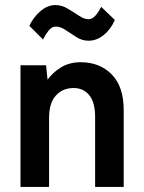

<svg xmlns="http://www.w3.org/2000/svg" viewBox="-20 -739 571 759"><path d="M61 0V-481H162L168 -424Q188 -452 221 -472.5Q254 -493 299 -493Q374 -493 421.5 -445Q469 -397 469 -304V0H356V-277Q356 -334 333 -362.5Q310 -391 271 -391Q228 -391 201 -361.5Q174 -332 174 -274V0ZM150 -583 96 -637Q112 -671 140 -695Q168 -719 199 -719Q224 -719 247.5 -705Q271 -691 292 -677Q313 -663 330 -663Q345 -663 357.5 -677.5Q370 -692 380 -712L434 -660Q418 -623 390 -600.5Q362 -578 330 -578Q305 -578 282.5 -592Q260 -606 239.5 -620Q219 -634 201 -634Q185 -634 172.5 -618.5Q160 -603 150 -583Z"/></svg>

Font: Zen Kaku Gothic Antique
Style: Bold
Weight: 700
Designer: Yoshimichi Ohira
Foundry: Positype
Version: Version 1.001